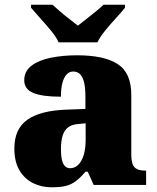

<svg xmlns="http://www.w3.org/2000/svg" viewBox="-20 -786 666 816"><path d="M199 10Q156 10 120 -8Q84 -26 62.5 -62.5Q41 -99 41 -155Q41 -238 96 -277Q151 -316 262 -320L343 -323V-375Q343 -412 337.5 -435.5Q332 -459 320.5 -470.5Q309 -482 291 -482Q275 -482 263.5 -470Q252 -458 245.5 -434.5Q239 -411 239 -375Q160 -375 121.5 -391Q83 -407 83 -445Q83 -483 113.5 -506.5Q144 -530 195.5 -540.5Q247 -551 308 -551Q423 -551 480.5 -513.5Q538 -476 538 -383V-131Q538 -104 543.5 -89Q549 -74 562 -67.5Q575 -61 597 -61H601V0H378L353 -56H343Q321 -30 301.5 -15.5Q282 -1 258.5 4.5Q235 10 199 10ZM278 -71Q298 -71 313 -86Q328 -101 336 -128Q344 -155 344 -191V-262L313 -259Q285 -257 269 -244.5Q253 -232 246 -209Q239 -186 239 -152Q239 -126 243 -107.5Q247 -89 256 -80Q265 -71 278 -71ZM229 -606Q219 -629 197 -655.5Q175 -682 151.5 -708Q128 -734 112 -753V-766H203Q214 -756 233.5 -739Q253 -722 274.5 -705.5Q296 -689 311 -677Q326 -689 347.5 -705.5Q369 -722 389.5 -739Q410 -756 420 -766H511V-753Q496 -734 472 -708Q448 -682 426.5 -655.5Q405 -629 394 -606Z"/></svg>

Font: Noto Serif Armenian Black
Style: Regular
Weight: 900
Version: Version 2.007